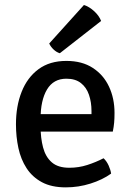

<svg xmlns="http://www.w3.org/2000/svg" viewBox="-20 -756 541 788"><path d="M106.5 -216V-287.5H355.5V-300.5Q355.5 -336.5 345.2 -366.8Q335 -397 312.2 -415Q289.5 -433 252.5 -433Q199.5 -433 173 -388.8Q146.5 -344.5 146.5 -268V-238Q146.5 -189.5 156.8 -150.8Q167 -112 192.5 -89.8Q218 -67.5 264.5 -67.5Q303 -67.5 338 -78.8Q373 -90 405 -106.5Q417.5 -95 425.8 -76.8Q434 -58.5 436 -43.5Q400.5 -18 351.2 -2.5Q302 13 250 13Q191.5 13 152 -8.2Q112.5 -29.5 89 -65.8Q65.5 -102 55.5 -148.5Q45.5 -195 45.5 -246Q45.5 -320.5 68.8 -379.2Q92 -438 138 -472Q184 -506 252.5 -506Q317 -506 361 -477.2Q405 -448.5 427.5 -400.2Q450 -352 450 -292.5Q450 -269.5 448.5 -252.8Q447 -236 443 -216ZM324.5 -735.5Q346.5 -728.5 366.8 -709.8Q387 -691 395 -670L225.5 -537.5Q212 -541.5 200 -552.8Q188 -564 182 -577.5Z"/></svg>

Font: Signika Negative Light
Style: Regular
Weight: 400
Version: Version 2.001